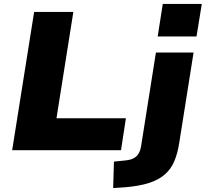

<svg xmlns="http://www.w3.org/2000/svg" viewBox="-20 -766 1049 979"><path d="M42 0 154 -705H354L268 -163H622L597 0ZM784 -580 810 -746H1009L982 -580ZM557 193 561 58 620 52Q655 49 674 32.5Q693 16 699 -18L775 -498H967L894 -38Q886 15 869 55.5Q852 96 820.5 123.5Q789 151 739.5 167Q690 183 616 189Z"/></svg>

Font: Nunito Sans 10pt SemiExpanded Black
Style: Italic
Weight: 900
Width: 6
Italic angle: -9°
Designer: Vernon Adams
Foundry: Vernon Adams
Version: Version 3.101;gftools[0.9.27]